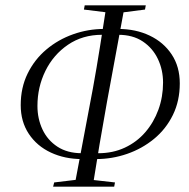

<svg xmlns="http://www.w3.org/2000/svg" viewBox="-20 -691 710 723"><path d="M289 -92Q224 -92 171.5 -116.5Q119 -141 88.5 -187Q58 -233 58 -295Q58 -361 84 -414Q110 -467 154.5 -504.5Q199 -542 255.5 -562Q312 -582 372 -582H397L393 -560H364Q291 -560 236 -522.5Q181 -485 151 -424Q121 -363 121 -292Q121 -244 140 -203.5Q159 -163 196.5 -138.5Q234 -114 289 -114H310L306 -92ZM317 -92 321 -114H350Q405 -114 450 -135Q495 -156 527 -193Q559 -230 576.5 -278Q594 -326 594 -380Q594 -428 574.5 -469Q555 -510 517.5 -535Q480 -560 425 -560H404L416 -582H425Q491 -582 543.5 -557Q596 -532 626.5 -486Q657 -440 657 -377Q657 -311 631 -258Q605 -205 560 -168Q515 -131 458.5 -111.5Q402 -92 342 -92ZM180 12 184 -4 284 -16H307L413 -4L410 12ZM260 12 330 -359Q344 -436 356.5 -515Q369 -594 381 -671H450L383 -308Q369 -231 355 -148Q341 -65 329 12ZM296 -655 299 -671H529L526 -655L425 -642H401Z"/></svg>

Font: Source Serif 4 60pt
Style: Italic
Weight: 400
Italic angle: -12°
Version: Version 4.004;hotconv 1.0.116;makeotfexe 2.5.65601